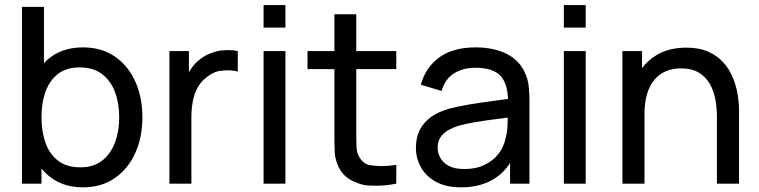

<svg xmlns="http://www.w3.org/2000/svg" viewBox="-20 -748 3090 782"><path d="M318 15Q242 15 190 -23Q167 -39.5 149 -61.5V0H69.5V-720H159V-491Q173 -506 190 -518Q242.5 -555 318.5 -555Q393.5 -555 447.8 -517.8Q502 -480.5 531 -416Q560 -351.5 560 -270.5Q560 -189.5 531 -125Q502 -60.5 447.8 -22.8Q393.5 15 318 15ZM307 -66.5Q360.5 -66.5 395.5 -93.5Q430.5 -120.5 448 -166.8Q465.5 -213 465.5 -270.5Q465.5 -327.5 448.2 -373.5Q431 -419.5 395.2 -446.5Q359.5 -473.5 304.5 -473.5Q252 -473.5 217.5 -447.8Q183 -422 166 -376.2Q149 -330.5 149 -270.5Q149 -211.5 165.8 -165.2Q182.5 -119 217.5 -92.8Q252.5 -66.5 307 -66.5Z M670 0V-540H749.5V-454Q755 -463.5 761.5 -472.5Q776.5 -493.5 795.5 -507Q816.5 -524 843 -533Q869.5 -542 886.5 -543Q903.5 -544 910 -544Q930.5 -544 948.5 -540V-456.5Q929.5 -461.5 908 -461.5Q897.5 -461.5 875.5 -459.2Q853.5 -457 825 -436Q799 -417.5 784.8 -391Q770.5 -364.5 765 -333.8Q759.5 -303 759.5 -271V0Z M1053.5 -635.5V-727.5H1142.5V-635.5ZM1053.5 0V-540H1142.5V0Z M1594 0Q1553 8.5 1513 8.5Q1506 8.5 1479.2 7.5Q1452.5 6.5 1416 -11Q1379.5 -28.5 1360.5 -65Q1344.5 -97 1343.2 -129.8Q1342 -162.5 1342 -204V-466.5H1232.5V-540H1342V-690H1431V-540H1594V-466.5H1431V-208Q1431 -175 1431.8 -151.5Q1432.5 -128 1442 -111Q1460 -79 1487.2 -75.2Q1514.5 -71.5 1532.5 -71.5Q1560.5 -71.5 1594 -76.5Z M1857.5 15Q1797 15 1756.2 -7.2Q1715.5 -29.5 1694.8 -66Q1674 -102.5 1674 -146Q1674 -188.5 1690.2 -219.8Q1706.5 -251 1736 -271.8Q1765.5 -292.5 1806.5 -304.5Q1845 -315 1892.8 -322.8Q1940.5 -330.5 1989.5 -337Q2020.5 -341 2049 -345Q2047 -406 2020 -437.5Q1990 -472 1916 -472Q1867 -472 1830.2 -449.8Q1793.5 -427.5 1778.5 -377.5L1694 -403Q1713.5 -474 1769.5 -514.5Q1825.5 -555 1917 -555Q1990.5 -555 2043.2 -528.8Q2096 -502.5 2119 -449.5Q2130.5 -424.5 2133.5 -395.2Q2136.5 -366 2136.5 -334V0H2057.5V-84Q2030.5 -42.5 1990.5 -18.5Q1936 15 1857.5 15ZM1871 -59.5Q1919 -59.5 1954.2 -76.8Q1989.5 -94 2011 -122.2Q2032.5 -150.5 2039 -184Q2046.5 -209 2047 -239.5Q2047.5 -256.5 2048 -269Q2020.5 -265.5 1993.5 -262Q1951.5 -256.5 1914 -250.2Q1876.5 -244 1846.5 -235.5Q1824.5 -228.5 1805.2 -217.5Q1786 -206.5 1774.2 -189.2Q1762.5 -172 1762.5 -146.5Q1762.5 -124.5 1773.8 -104.5Q1785 -84.5 1808.8 -72Q1832.5 -59.5 1871 -59.5Z M2276.5 -635.5V-727.5H2365.5V-635.5ZM2276.5 0V-540H2365.5V0Z M2900 0V-270.5Q2900 -309 2893.2 -344.5Q2886.5 -380 2869.8 -408.2Q2853 -436.5 2824.8 -453Q2796.5 -469.5 2753.5 -469.5Q2720 -469.5 2692.8 -458.2Q2665.5 -447 2646 -424Q2626.5 -401 2615.8 -366.2Q2605 -331.5 2605 -284.5V0H2515V-540H2595V-470.5Q2619.5 -503 2654.5 -524Q2705.5 -554 2775 -554Q2827.5 -554 2864.5 -537.5Q2901.5 -521 2926 -493.8Q2950.5 -466.5 2964.5 -432.8Q2978.5 -399 2984.2 -364.2Q2990 -329.5 2990 -298.5V0Z"/></svg>

Font: Cns Manrope Med
Style: Regular
Weight: 500
Designer: Mikhail Sharanda
Foundry: Mikhail Sharanda
Version: Version 4.504